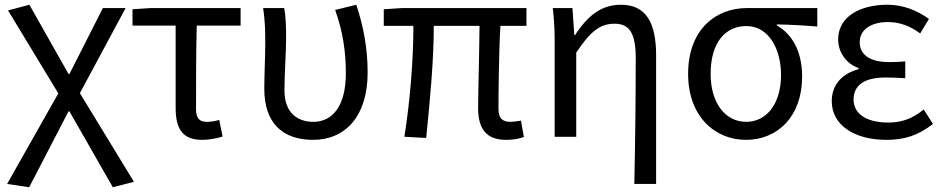

<svg xmlns="http://www.w3.org/2000/svg" viewBox="-20 -577 3979 810"><path d="M103 213 269 -107H273L456 213L545 190L317 -184L510 -543H414L273 -265H269L104 -557L14 -533L226 -183L10 199Z M832 13C866 13 897 6 919 -1L905 -71C887 -66 870 -63 852 -63C822 -63 807 -78 807 -116C807 -226 807 -346 810 -469H995V-543H617L539 -538V-469H721V-122C721 -34 750 13 832 13Z M1301 13C1437 13 1531 -87 1531 -271C1531 -368 1515 -462 1483 -557L1394 -535C1429 -436 1439 -351 1439 -268C1439 -127 1381 -63 1302 -63C1237 -63 1180 -99 1180 -196C1180 -263 1187 -355 1187 -416C1187 -464 1186 -505 1179 -543H1090C1099 -486 1099 -438 1099 -394C1099 -330 1095 -266 1095 -202C1095 -58 1172 13 1301 13Z M2115 13C2147 13 2171 8 2190 1L2178 -68C2157 -65 2144 -63 2134 -63C2100 -63 2083 -78 2083 -116C2083 -169 2084 -344 2091 -468H2201V-543H1677L1599 -538V-468H1724C1724 -321 1710 -153 1686 0L1778 5C1793 -146 1810 -315 1810 -468H2003C2002 -348 1997 -179 1997 -122C1997 -34 2031 13 2115 13Z M2656 199H2748V-344C2748 -483 2704 -557 2600 -557C2520 -557 2462 -515 2406 -429H2403L2395 -543H2312C2319 -486 2320 -438 2320 -394V0H2411V-355C2472 -447 2513 -477 2573 -477C2637 -477 2662 -434 2662 -332C2662 -175 2660 22 2656 199Z M3127 13C3260 13 3364 -85 3364 -254C3364 -357 3324 -432 3257 -470V-474C3317 -473 3367 -470 3428 -465V-543H3131C3003 -543 2883 -456 2883 -265C2883 -86 2996 13 3127 13ZM3128 -63C3041 -63 2978 -141 2978 -265C2978 -402 3043 -467 3129 -467C3223 -467 3275 -370 3275 -261C3275 -139 3214 -63 3128 -63Z M3719 13C3794 13 3851 -4 3916 -54L3877 -115C3826 -74 3781 -60 3728 -60C3635 -60 3581 -97 3581 -157C3581 -217 3626 -250 3715 -250C3742 -250 3768 -249 3799 -247V-318C3773 -316 3753 -315 3732 -315C3644 -315 3607 -350 3607 -399C3607 -455 3659 -484 3726 -484C3776 -484 3820 -467 3862 -436L3899 -497C3848 -534 3789 -557 3723 -557C3612 -557 3516 -509 3516 -411C3516 -360 3546 -310 3602 -290V-285C3541 -269 3489 -227 3489 -150C3489 -49 3585 13 3719 13Z"/></svg>

Font: Source Han Sans CN Regular
Style: Regular
Weight: 400
Designer: Ryoko NISHIZUKA (kana & ideographs); Paul D. Hunt (Latin, Greek & Cyrillic); Wenlong ZHANG (bopomofo); Sandoll Communica
Foundry: Adobe Systems Incorporated
Version: Version 1.004;PS 1.004;hotconv 1.0.82;makeotf.lib2.5.63406